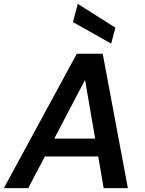

<svg xmlns="http://www.w3.org/2000/svg" viewBox="-40 -980 755 1000"><path d="M-20 0 360 -700H495L626 0H500L403 -564L107 0ZM112 -165 159 -258H525L540 -165ZM539 -753 340 -865 365 -960 561 -836Z"/></svg>

Font: DM Sans 18pt SemiBold
Style: Italic
Weight: 600
Italic angle: -10°
Designer: Colophon Foundry, Jonny Pinhorn
Foundry: Colophon Foundry
Version: Version 4.004;gftools[0.9.30]